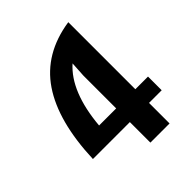

<svg xmlns="http://www.w3.org/2000/svg" viewBox="-168 -676 775 775"><g transform="rotate(-45 219.0 -289.0)"><path d="M422.9 -195.3V-117.2H350.6V0H241.2V-117.2H30.3Q38.1 -324.2 116.2 -439.5Q194.3 -554.7 350.6 -578.1V-195.3ZM241.2 -382.8 245.1 -448.2Q159.2 -372.1 143.6 -195.3H241.2Z"/></g></svg>

Font: Sudo
Style: Bold
Weight: 700
Monospace: yes
Designer: Jens Kutilek
Foundry: Jens Kutilek
Version: Version 0.040